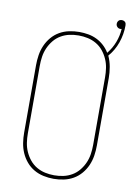

<svg xmlns="http://www.w3.org/2000/svg" viewBox="-93 -899 686 967"><g transform="rotate(10 250.0 -415.5)"><path d="M250 8Q224 8 198 2.5Q172 -3 149.5 -16Q127 -29 110 -49Q93 -69 82.5 -93Q72 -117 68 -143Q64 -169 64 -195V-540Q64 -566 68 -592Q72 -618 82.5 -642Q93 -666 110 -686Q127 -706 149.5 -719Q172 -732 198 -737.5Q224 -743 250 -743Q273 -743 296 -739Q319 -735 339.5 -725Q360 -715 377 -699.5Q394 -684 406 -664Q429 -692 442 -726Q455 -760 457 -795Q455 -794 453 -794Q451 -794 449 -794Q441 -794 434.5 -800.5Q428 -807 428 -816Q428 -821 429.5 -825Q431 -829 434 -832.5Q437 -836 441.5 -837.5Q446 -839 450 -839Q455 -839 459.5 -837.5Q464 -836 467.5 -832.5Q471 -829 472 -824Q473 -819 473 -815Q473 -770 458 -727Q443 -684 414 -651Q426 -625 431 -596.5Q436 -568 436 -540V-195Q436 -169 432 -143Q428 -117 417.5 -93Q407 -69 390 -49Q373 -29 350.5 -16Q328 -3 302 2.5Q276 8 250 8ZM250 -10Q274 -10 297 -15Q320 -20 340.5 -32Q361 -44 376 -62.5Q391 -81 400.5 -102.5Q410 -124 413.5 -147.5Q417 -171 417 -195V-540Q417 -564 413.5 -587.5Q410 -611 400.5 -632.5Q391 -654 376 -672.5Q361 -691 340.5 -703Q320 -715 297 -720Q274 -725 250 -725Q226 -725 203 -720Q180 -715 159.5 -703Q139 -691 124 -672.5Q109 -654 99.5 -632.5Q90 -611 86.5 -587.5Q83 -564 83 -540V-195Q83 -171 86.5 -147.5Q90 -124 99.5 -102.5Q109 -81 124 -62.5Q139 -44 159.5 -32Q180 -20 203 -15Q226 -10 250 -10Z"/></g></svg>

Font: Iosevka Term Curly Thin
Style: Regular
Weight: 100
Designer: Belleve Invis
Foundry: Belleve Invis
Version: Version 32.3.0